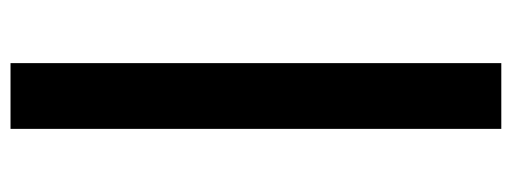

<svg xmlns="http://www.w3.org/2000/svg" viewBox="-324 -489 973 365"><g transform="rotate(90 162.5 -306.5)"><path d="M100 -773H225V160H100Z"/></g></svg>

Font: Roboto Serif ExtraBold
Style: Regular
Weight: 800
Designer: Greg Gazdowicz
Foundry: Commercial Type
Version: Version 1.008